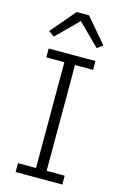

<svg xmlns="http://www.w3.org/2000/svg" viewBox="-138 -989 666 1048"><g transform="rotate(15 195.0 -465.0)"><path d="M159 -930H229L347 -791L315 -768L194 -888L73 -768L41 -791ZM327 0H63V-50H165V-648H63V-698H327V-648H225V-50H327Z"/></g></svg>

Font: IBM Plex Sans Light
Style: Regular
Weight: 300
Designer: Mike Abbink, Paul van der Laan, Pieter van Rosmalen
Foundry: Bold Monday
Version: Version 3.0